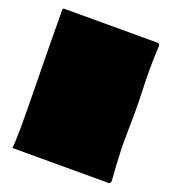

<svg xmlns="http://www.w3.org/2000/svg" viewBox="-118 -721 735 813"><g transform="rotate(20 249.5 -314.5)"><path d="M31 -629H453Q458 -629 461.5 -625.5Q465 -622 464 -617Q463 -594 462 -567.5Q461 -541 461 -518Q461 -495 461.5 -467.5Q462 -440 463 -417.5Q464 -395 464.5 -366.5Q465 -338 465 -316Q465 -295 464 -234Q463 -173 464 -151Q466 -89 472 -12Q472 -7 469 -3.5Q466 0 461 0H32Q28 0 29 -4Q35 -40 31 -272Q27 -518 27 -625Q28 -626 31 -629Z"/></g></svg>

Font: Cubao Free Wide
Style: Wide
Weight: 400
Designer: Aaron Amar
Version: Version 001.001